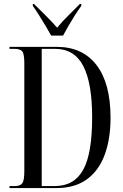

<svg xmlns="http://www.w3.org/2000/svg" viewBox="-20 -951 623 971"><path d="M28 0V-10H54Q83 -10 93 -24.5Q103 -39 103 -86V-631Q103 -678 92.5 -691Q82 -704 52 -704H28V-714H267Q398 -714 468.5 -621.5Q539 -529 539 -356Q539 -247 509 -167Q479 -87 418.5 -43.5Q358 0 266 0ZM257 -10Q355 -10 400.5 -92Q446 -174 446 -357Q446 -531 401 -617.5Q356 -704 258 -704H191V-10ZM239 -771Q226 -794 209.5 -821.5Q193 -849 176.5 -875.5Q160 -902 146 -921V-931H152Q180 -903 211 -872.5Q242 -842 269 -811Q295 -843 325.5 -872.5Q356 -902 384 -931H391V-921Q377 -902 360 -875.5Q343 -849 327 -821.5Q311 -794 299 -771Z"/></svg>

Font: Noto Serif Display ExtraCondensed
Style: Regular
Weight: 400
Width: 2
Designer: Monotype Design Team
Foundry: Monotype Imaging Inc.
Version: Version 2.009